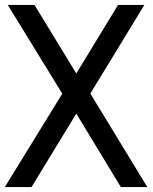

<svg xmlns="http://www.w3.org/2000/svg" viewBox="-20 -760 620 780"><path d="M-0.5 0 233 -379.5 11.5 -740H120L290 -461.5L459.5 -740H566.5L347 -380L578.5 0H471L290 -298.5L108 0Z"/></svg>

Font: Encode Sans Condensed Condensed Medium
Style: Regular
Weight: 500
Width: 3
Designer: Multiple Designers
Foundry: Impallari Type
Version: Version 3.000; ttfautohint (v1.8.3) -l 8 -r 50 -G 200 -x 14 